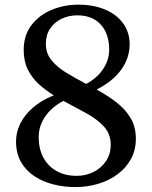

<svg xmlns="http://www.w3.org/2000/svg" viewBox="-20 -772 634 802"><path d="M294 9.5Q248 9.5 204 -1.5Q160 -12.5 124.5 -35.5Q89 -58.5 68 -94.8Q47 -131 47 -181Q47 -219 64.2 -254.8Q81.5 -290.5 116.2 -321.2Q151 -352 204.5 -374Q170 -395 141.5 -421.2Q113 -447.5 96 -482Q79 -516.5 79 -563Q79 -625 111.5 -667.2Q144 -709.5 196.2 -731Q248.5 -752.5 307 -752.5Q371.5 -752.5 419.8 -731.8Q468 -711 494.8 -673.8Q521.5 -636.5 521.5 -587Q521.5 -529.5 486.2 -480.8Q451 -432 383.5 -398Q428 -374 465.5 -345.2Q503 -316.5 525.2 -279.5Q547.5 -242.5 547.5 -192.5Q547.5 -146 527.5 -108.8Q507.5 -71.5 472.2 -45Q437 -18.5 391.2 -4.5Q345.5 9.5 294 9.5ZM301.5 -37.5Q337.5 -37.5 369.8 -53.2Q402 -69 422.2 -98.2Q442.5 -127.5 442.5 -167.5Q442.5 -212.5 414 -243.5Q385.5 -274.5 340.5 -299Q295.5 -323.5 245 -350.5Q215 -335.5 191.5 -312.5Q168 -289.5 154.8 -260.8Q141.5 -232 141.5 -199.5Q141.5 -151 160.8 -114.5Q180 -78 215.8 -57.8Q251.5 -37.5 301.5 -37.5ZM340 -421.5Q384.5 -445 410.2 -482.8Q436 -520.5 436 -565.5Q436 -609.5 420 -641.5Q404 -673.5 374.2 -690.8Q344.5 -708 304 -708Q267.5 -708 237.5 -693.8Q207.5 -679.5 189.5 -652.8Q171.5 -626 171.5 -589Q171.5 -549.5 195 -520.5Q218.5 -491.5 257 -468.2Q295.5 -445 340 -421.5Z"/></svg>

Font: Merriweather 36pt
Style: Regular
Weight: 400
Designer: Eben Sorkin
Foundry: Eben Sorkin
Version: Version 2.100